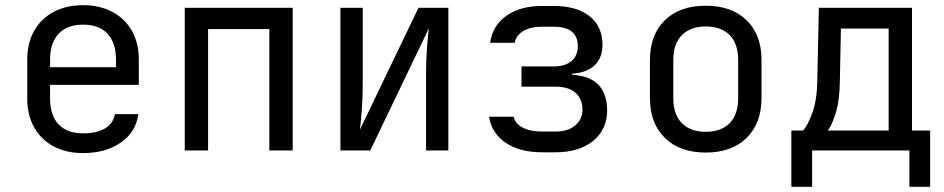

<svg xmlns="http://www.w3.org/2000/svg" viewBox="-20 -580 3640 740"><path d="M300 10Q235 10 186.5 -16Q138 -42 111.5 -89.5Q85 -137 85 -200V-350Q85 -414 111.5 -461Q138 -508 186.5 -534Q235 -560 300 -560Q365 -560 413.5 -534Q462 -508 488.5 -461Q515 -414 515 -350V-253H173V-200Q173 -135 206 -100.5Q239 -66 300 -66Q352 -66 384 -84.5Q416 -103 423 -140H513Q504 -71 445.5 -30.5Q387 10 300 10ZM173 -321H427V-350Q427 -415 394.5 -450Q362 -485 300 -485Q239 -485 206 -450Q173 -415 173 -350Z M692 0V-550H1108V0H1018V-468H782V0Z M1292 0V-550H1378V-250Q1378 -207 1374.5 -158Q1371 -109 1367 -80L1593 -550H1708V0H1622V-300Q1622 -344 1625.5 -393Q1629 -442 1633 -471L1407 0Z M2069 7Q1984 7 1929.5 -29.5Q1875 -66 1865 -130H1960Q1965 -104 1994 -88.5Q2023 -73 2069 -73H2121Q2170 -73 2197.5 -97Q2225 -121 2225 -158Q2225 -198 2198.5 -222Q2172 -246 2121 -246H1990V-324H2113Q2159 -324 2183 -345Q2207 -366 2207 -402Q2207 -477 2114 -477H2068Q2025 -477 1997 -460.5Q1969 -444 1964 -415H1869Q1878 -481 1931.5 -519Q1985 -557 2068 -557H2114Q2203 -557 2252.5 -517.5Q2302 -478 2302 -407Q2302 -358 2272.5 -329Q2243 -300 2185 -296V-292Q2256 -287 2288 -251.5Q2320 -216 2320 -154Q2320 -81 2266 -37Q2212 7 2121 7Z M2700 8Q2600 8 2542.5 -48.5Q2485 -105 2485 -202V-348Q2485 -446 2542.5 -502Q2600 -558 2700 -558Q2800 -558 2857.5 -502Q2915 -446 2915 -349V-202Q2915 -105 2857.5 -48.5Q2800 8 2700 8ZM2700 -72Q2759 -72 2792 -105Q2825 -138 2825 -202V-348Q2825 -412 2792 -445Q2759 -478 2700 -478Q2642 -478 2608.5 -445Q2575 -412 2575 -348V-202Q2575 -138 2608.5 -105Q2642 -72 2700 -72Z M3030 140V-77H3075Q3092 -94 3110.5 -144Q3129 -194 3130 -271L3136 -550H3495V-77H3565V140H3485V0H3110V140ZM3170 -77H3405V-470H3221L3217 -269Q3216 -190 3200 -141Q3184 -92 3170 -77Z"/></svg>

Font: JetBrainsMono NF
Style: Regular
Weight: 400
Designer: Philipp Nurullin, Konstantin Bulenkov
Foundry: JetBrains
Version: Version 2.251; ttfautohint (v1.8.3);Nerd Fonts 2.2.2